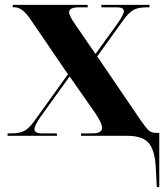

<svg xmlns="http://www.w3.org/2000/svg" viewBox="-20 -556 676 786"><path d="M622 210H632V-12H619Q600 -12 588.5 -22.5Q577 -33 557 -62L378 -325L485 -474Q506 -503 525 -514.5Q544 -526 580 -526H592V-536H395V-526H459Q487 -526 487 -510Q487 -496 459 -457L371 -335L290 -453Q263 -491 263 -506Q263 -526 303 -526H339V-536H32V-526H41Q71 -526 104 -478L258 -252L121 -61Q100 -32 81 -21Q62 -10 28 -10H11V0H213V-10H151Q121 -10 121 -27Q121 -43 149 -82L265 -243L372 -90Q398 -50 398 -33Q398 -10 358 -10H312V0H501Q561 0 586.5 27Q612 54 617 120Z"/></svg>

Font: Noto Serif Display SemiCondensed Extra
Style: Regular
Weight: 800
Width: 4
Designer: Monotype Design Team
Foundry: Monotype Imaging Inc.
Version: Version 1.900